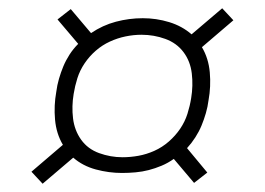

<svg xmlns="http://www.w3.org/2000/svg" viewBox="-20 -572 640 464"><path d="M83 -128 56 -157 132 -222Q116 -249 113 -283Q110 -317 116 -350Q118 -366 122.5 -381.5Q127 -397 133 -411.5Q139 -426 148 -440Q157 -454 169 -466L119 -525L151 -550L200 -492Q228 -511 260 -519.5Q292 -528 325 -528Q358 -528 389 -518.5Q420 -509 443 -489L517 -552L544 -523L468 -458Q484 -431 487 -397Q490 -363 484 -330Q482 -314 477.5 -298.5Q473 -283 467 -268.5Q461 -254 452 -240Q443 -226 432 -214L481 -155L449 -130L400 -188Q386 -178 370.5 -171.5Q355 -165 339.5 -161Q324 -157 307.5 -155.5Q291 -154 275 -154Q243 -154 211.5 -162.5Q180 -171 157 -191ZM276 -192Q295 -192 314.5 -195.5Q334 -199 353 -207.5Q372 -216 388 -230Q404 -244 415.5 -261Q427 -278 433 -297Q439 -316 442 -335Q447 -365 443.5 -394.5Q440 -424 423.5 -446Q407 -468 379.5 -478Q352 -488 322 -488Q303 -488 283.5 -484Q264 -480 245.5 -471.5Q227 -463 211.5 -449.5Q196 -436 184.5 -419Q173 -402 167 -383Q161 -364 158 -345Q153 -315 156.5 -286Q160 -257 176 -234.5Q192 -212 219.5 -202Q247 -192 276 -192Z"/></svg>

Font: Iosevka Curly Slab XLtExObl
Style: Regular
Weight: 200
Width: 7
Italic angle: -9°
Monospace: yes
Designer: Belleve Invis
Foundry: Belleve Invis
Version: Version 11.0.0; ttfautohint (v1.8.3)